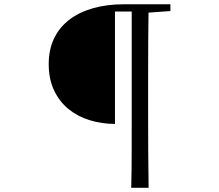

<svg xmlns="http://www.w3.org/2000/svg" viewBox="-20 -757 1040 912"><path d="M526.1 -168.3Q462.6 -168.5 405.5 -186.2Q348.4 -203.9 304.9 -239.4Q261.5 -275 236.5 -328.4Q211.4 -381.9 211.4 -452.6Q211.4 -521.4 236.8 -574.4Q262.2 -627.4 309.5 -663.5Q356.7 -699.6 422.6 -718.2Q488.5 -736.7 568.6 -736.7H644.4V-702.1H526.1ZM603.4 135.1Q605.4 51.5 605.5 -33.9Q605.6 -119.2 605.6 -205.3V-736.7H685.9Q684.6 -653.1 684.1 -567.3Q683.6 -481.4 683.6 -394.6V-206.3Q683.6 -120.6 684.1 -34.8Q684.6 51.1 685.9 135.1ZM643.7 -694.8V-736.7H789.4V-704.5L654.2 -694.8Z"/></svg>

Font: Early Summer Mincho VF
Style: Regular
Weight: 250
Designer: GuiWonder
Version: Version 1.002